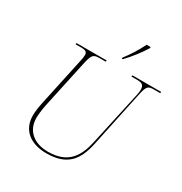

<svg xmlns="http://www.w3.org/2000/svg" viewBox="-212 -1090 1193 1257"><g transform="rotate(30 384.5 -462.0)"><path d="M437 -782 436 -774H444C486 -817 536 -882 562 -926V-934H532C505 -879 470 -824 437 -782ZM318 10C477 10 534 -71 562 -204L649 -616C666 -698 674 -704 724 -704H767L769 -714H551L549 -704H587C624 -704 646 -699 646 -659C646 -648 644 -634 640 -616L551 -209C527 -101 480 -4 322 -4C217 -4 146 -61 146 -159C146 -177 149 -218 160 -268L235 -616C252 -693 260 -704 310 -704H355L357 -714H129L127 -704H170C204 -704 216 -696 216 -672C216 -659 213 -640 207 -616L132 -267C122 -221 118 -182 118 -161C118 -51 198 10 318 10Z"/></g></svg>

Font: Noto Serif Display Thin
Style: Italic
Weight: 100
Italic angle: -12°
Designer: Monotype Design Team
Foundry: Monotype Imaging Inc.
Version: Version 2.009